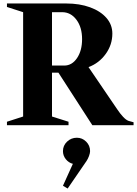

<svg xmlns="http://www.w3.org/2000/svg" viewBox="-20 -720 788 1104"><path d="M20 0V-20L113 -50V-650L20 -680V-700H360Q438 -700 498 -678Q558 -656 592 -617Q626 -578 626 -527Q626 -463 588 -410Q550 -357 489 -334L653 -93Q671 -66 688 -48Q705 -30 719 -25L748 -17V0H511L316 -302H279V-50L374 -20V0ZM337 -650H279V-343H349Q394 -343 423 -386Q452 -429 452 -495Q452 -563 419.5 -606.5Q387 -650 337 -650ZM369 364 342 348 399 222Q375 216 358.5 195.5Q342 175 342 149Q342 117 365.5 94.5Q389 72 422 72Q453 72 475.5 94.5Q498 117 498 149Q498 160 492 176.5Q486 193 478 205Z"/></svg>

Font: Wittgenstein Extrabold
Style: Regular
Weight: 800
Designer: Jörg Drees
Foundry: Jörg Drees
Version: Version 1.303; ttfautohint (v1.8.4.7-5d5b)